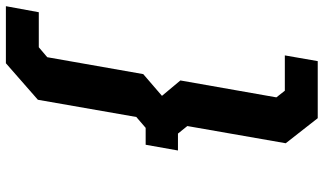

<svg xmlns="http://www.w3.org/2000/svg" viewBox="-238 -648 1073 636"><g transform="rotate(-90 298.0 -329.5)"><path d="M225 187 142 81 199 -245 174 -276H118L137 -383H193L229 -414L286 -740L407 -846H596L576 -737H460L427 -709L371 -391L299 -329L350 -268L294 50L316 78H433L414 187Z"/></g></svg>

Font: Tomorrow SemiBold
Style: Italic
Weight: 600
Italic angle: -10°
Designer: Tony de Marco, Monica Rizzolli
Foundry: Just in Type
Version: Version 2.002